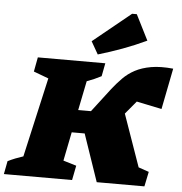

<svg xmlns="http://www.w3.org/2000/svg" viewBox="-104 -1004 1005 1063"><g transform="rotate(5 398.5 -473.0)"><path d="M-43 0 -29 -73Q-9 -83 12.5 -91.5Q34 -100 56 -107L156 -549L73 -580L88 -660H463L449 -587Q411 -567 369 -552L336 -389H407L508 -521Q534 -554 562.5 -583Q591 -612 628.5 -632Q666 -652 717.5 -661Q769 -670 840 -663L795 -435L655 -464Q652 -460 648 -455.5Q644 -451 641 -447L595 -392L697 -102L755 -82L738 0H473L383 -263H311L279 -103L352 -81L336 0ZM417 -705 377 -775 587 -946H613L684 -805Q618 -774 551.5 -749.5Q485 -725 417 -705Z"/></g></svg>

Font: Piazzolla SC Black
Style: Italic
Weight: 900
Italic angle: -11.3°
Designer: Juan Pablo del Peral
Foundry: Huerta Tipografica
Version: Version 1.330